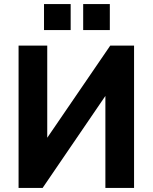

<svg xmlns="http://www.w3.org/2000/svg" viewBox="-20 -931 757 951"><path d="M72 0V-705H214V-215H191L526 -705H644V0H502V-491H526L191 0ZM392 -782V-911H524V-782ZM198 -782V-911H330V-782Z"/></svg>

Font: Nunito Sans 10pt SemiCondensed ExtraBold
Style: Regular
Weight: 800
Width: 4
Designer: Vernon Adams
Foundry: Vernon Adams
Version: Version 3.101;gftools[0.9.27]